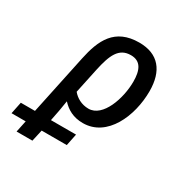

<svg xmlns="http://www.w3.org/2000/svg" viewBox="-279 -701 1065 1093"><g transform="rotate(30 254.0 -154.0)"><path d="M-102 164H-9L-25 240H79L96 164H261L277 86H112C122 37 130 -4 137 -52C171 -15 214 10 277 10C436 10 516 -173 516 -337C516 -470 454 -548 328 -548C167 -548 118 -440 90 -307L7 86H-86ZM264 -77C218 -77 181 -99 158 -127L193 -292C216 -398 243 -462 322 -462C387 -462 409 -414 409 -338C409 -228 358 -77 264 -77Z"/></g></svg>

Font: Noto Sans Medium
Style: Italic
Weight: 500
Italic angle: -12°
Designer: Monotype Design Team
Foundry: Monotype Imaging Inc.
Version: Version 2.013